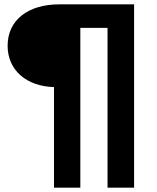

<svg xmlns="http://www.w3.org/2000/svg" viewBox="-20 -762 721 882"><path d="M349 100V-634H474V100H596V-742H252C108 -742 15 -669 15 -552C15 -437 105 -365 228 -362V100Z"/></svg>

Font: Montserrat-Alt1
Style: Bold
Weight: 700
Designer: Differentunic
Foundry: Differentunic
Version: Version 7.222